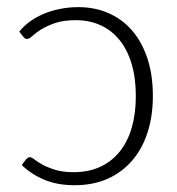

<svg xmlns="http://www.w3.org/2000/svg" viewBox="-20 -526 510 552"><path d="M55 -68Q57.5 -70.5 59.8 -72.2Q62 -74 66 -74Q71 -74 79.5 -67.2Q88 -60.5 102.5 -52.5Q117 -44.5 138.8 -37.8Q160.5 -31 191.5 -31Q234.5 -31 267.8 -46.2Q301 -61.5 324 -90Q347 -118.5 358.8 -159Q370.5 -199.5 370.5 -250Q370.5 -302.5 358.2 -343Q346 -383.5 323.5 -411.2Q301 -439 269 -453.5Q237 -468 198 -468Q162 -468 137.8 -459.5Q113.5 -451 97.8 -441Q82 -431 73 -422.5Q64 -414 58 -414Q52 -414 48 -419L35.5 -435Q47 -450 64.5 -463Q82 -476 104 -485.5Q126 -495 151.8 -500.2Q177.5 -505.5 205.5 -505.5Q252.5 -505.5 292 -488.2Q331.5 -471 359.8 -438.2Q388 -405.5 403.8 -358Q419.5 -310.5 419.5 -250Q419.5 -193 404.5 -146Q389.5 -99 360.5 -65Q331.5 -31 289.8 -12.2Q248 6.5 194 6.5Q145.5 6.5 108 -9Q70.5 -24.5 42.5 -51.5Z"/></svg>

Font: Lato 2
Style: Regular
Weight: 300
Designer: Lukasz Dziedzic with Adam Twardoch and Botio Nikoltchev
Foundry: tyPoland Lukasz Dziedzic
Version: Version 2.015; 2015-08-06; http://www.latofonts.com/